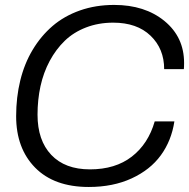

<svg xmlns="http://www.w3.org/2000/svg" viewBox="-20 -742 760 772"><path d="M336.9 9.8Q197.8 9.8 121.3 -67.9Q44.9 -145.5 44.9 -274.9Q44.9 -350.6 61.5 -418.5Q78.1 -486.3 111.3 -541.7Q144.5 -597.2 191.4 -637.5Q238.3 -677.7 301.5 -700Q364.7 -722.2 439 -722.2Q562.5 -722.2 641.4 -657.5Q720.2 -592.8 720.2 -488.8Q720.2 -471.7 719.2 -463.9H640.1Q640.1 -545.9 585.4 -598.4Q530.8 -650.9 435.1 -650.9Q376 -650.9 325.9 -631.6Q275.9 -612.3 240.5 -578.1Q205.1 -543.9 179.9 -497.1Q154.8 -450.2 142.8 -395.5Q130.9 -340.8 130.9 -280.8Q130.9 -177.7 186 -119.4Q241.2 -61 341.8 -61Q443.8 -61 510 -112.3Q576.2 -163.6 602.1 -253.9H681.2Q669.4 -176.3 626.7 -117.7Q584 -59.1 509.3 -24.7Q434.6 9.8 336.9 9.8Z"/></svg>

Font: Creato Display
Style: Italic
Weight: 400
Italic angle: -10°
Version: Version 1.000